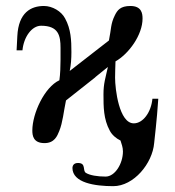

<svg xmlns="http://www.w3.org/2000/svg" viewBox="-20 -474 597 655"><path d="M227.1 98.6C227.1 149.9 304.2 161.1 366.2 161.1C436.5 161.1 500 83.5 505.9 14.2C506.8 2.9 515.1 -61.5 520 -137.2H500C495.6 -90.8 467.8 -53.2 436.5 -53.2C386.2 -53.2 372.6 -170.4 372.6 -209C372.6 -227.5 373.5 -246.1 374 -264.6C419.9 -290.5 466.3 -355.5 466.3 -410.6C466.3 -427.7 463.4 -453.6 424.8 -453.6C390.6 -453.6 380.4 -439 372.1 -422.4C356.9 -392.1 359.9 -375.5 351.6 -335.9L217.8 -231.9C222.2 -253.4 223.6 -272.9 223.6 -296.4C223.6 -335.9 222.2 -374.5 202.1 -411.1C189.5 -435.5 158.7 -453.6 129.9 -453.6C85.9 -453.6 43 -431.6 39.1 -350.6L36.6 -302.2H56.6C61 -348.6 88.9 -386.2 120.1 -386.2C179.7 -386.2 186.5 -352.5 186.5 -310.5V-270.5C186.5 -247.1 185.5 -220.7 182.6 -200.2C131.8 -176.8 90.3 -86.9 90.3 -28.8C90.3 -11.7 93.3 14.2 131.8 14.2C166 14.2 175.3 -10.3 182.1 -26.9C194.3 -57.1 196.8 -91.8 205.1 -131.3L305.2 -210.4V-210.9L348.1 -245.6C339.8 -207.5 333 -189.5 333 -152.3C333 -109.4 333 -67.9 354.5 -28.3C361.8 -14.2 375.5 -2 391.1 5.4C394.5 16.6 399.4 28.3 399.4 42.5C399.4 84.5 372.1 128.4 340.3 128.4C312 128.4 286.1 124 272.9 115.7C260.7 107.9 274.9 82 246.1 82C230 82 227.5 92.8 227.1 98.6Z"/></svg>

Font: Cardo
Style: Italic
Weight: 400
Designer: David J. Perry
Foundry: David J. Perry
Version: Version 0.99